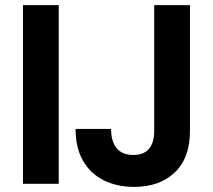

<svg xmlns="http://www.w3.org/2000/svg" viewBox="-20 -720 834 752"><path d="M70 0V-700H210V0ZM506 12Q437 12 385 -14.5Q333 -41 304.5 -91.5Q276 -142 276 -215H415Q415 -183 424.5 -160Q434 -137 453.5 -125Q473 -113 502 -113Q531 -113 549 -124.5Q567 -136 575.5 -157Q584 -178 584 -207V-700H724V-207Q724 -101 664.5 -44.5Q605 12 506 12Z"/></svg>

Font: DM Sans 12pt ExtraBold
Style: Regular
Weight: 800
Version: Version 4.004;gftools[0.9.30]